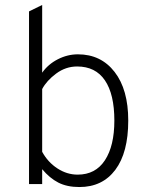

<svg xmlns="http://www.w3.org/2000/svg" viewBox="-20 -742 598 774"><path d="M150 -60V0H97V-696L150 -722V-449Q174 -483 213 -503Q252 -523 294 -523Q387 -523 442 -452Q497 -381 497 -256Q497 -127 445 -57.5Q393 12 300 12Q250 12 215 -6Q180 -24 150 -60ZM441 -256Q441 -362 403 -418Q365 -474 291 -474Q245 -474 206.5 -445.5Q168 -417 150 -383V-130Q173 -88 211.5 -63Q250 -38 293 -38Q365 -38 403 -96Q441 -154 441 -256Z"/></svg>

Font: Overpass ExtraLight
Style: Regular
Weight: 200
Designer: Delve Withrington, Thomas Jockin
Foundry: Delve Fonts
Version: Version 3.000;DELV;Overpass